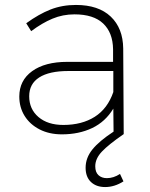

<svg xmlns="http://www.w3.org/2000/svg" viewBox="-20 -542 607 776"><path d="M465 161 479 191Q443 214 405 214Q369 214 347.5 193.5Q326 173 326 136Q326 96 353.5 62Q381 28 439 -10L438 -103Q406 -50 352.5 -24.5Q299 1 230 1Q179 1 140 -19Q101 -39 79.5 -73.5Q58 -108 58 -152Q58 -217 110 -254.5Q162 -292 252 -292H437V-343Q436 -410 397 -447Q358 -484 281 -484Q234 -484 192 -466.5Q150 -449 106 -416L86 -448Q137 -485 184 -503.5Q231 -522 287 -522Q378 -522 427.5 -475Q477 -428 478 -346L480 0Q419 42 392 70.5Q365 99 365 130Q365 154 378 166Q391 178 412 178Q439 178 465 161ZM438 -170V-255H256Q179 -255 138.5 -229Q98 -203 98 -153Q98 -101 135.5 -69Q173 -37 236 -37Q311 -37 363 -70Q415 -103 438 -170Z"/></svg>

Font: Montserrat arm2 ExtraLight
Style: Regular
Weight: 275
Designer: Julieta Ulanovsky
Foundry: Julieta Ulanovsky
Version: Version 6.000